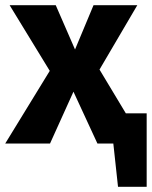

<svg xmlns="http://www.w3.org/2000/svg" viewBox="-31 -551 583 737"><path d="M351 -284 496 -531H328L257 -361L183 -531H6L160 -279L-11 0H161L251 -199L343 0H404L422 166H532V-116H452Z"/></svg>

Font: Fira Sans
Style: Bold
Weight: 700
Designer: Carrois Corporate & Edenspiekermann AG
Foundry: Carrois Corporate GbR & Edenspiekermann AG
Version: Version 4.203